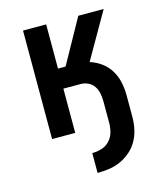

<svg xmlns="http://www.w3.org/2000/svg" viewBox="-111 -613 772 906"><g transform="rotate(-15 275.0 -160.0)"><path d="M253 210V113Q277 113 299.5 106Q322 99 338 82Q354 65 360.5 42.5Q367 20 367 -4V-109Q367 -128 363.5 -147Q360 -166 349.5 -182.5Q339 -199 321 -207.5Q303 -216 284 -216H200V0H87V-530H200V-314H237L357 -530H481L352 -305Q382 -296 408 -277Q434 -258 450.5 -230.5Q467 -203 473.5 -171.5Q480 -140 480 -109V-4Q480 26 474 55Q468 84 454 110Q440 136 417.5 156Q395 176 368.5 188.5Q342 201 312.5 205.5Q283 210 253 210Z"/></g></svg>

Font: Lode
Style: Bold
Weight: 700
Monospace: yes
Designer: Belleve Invis
Foundry: Belleve Invis
Version: Version 29.2.0; ttfautohint (v1.8.3)